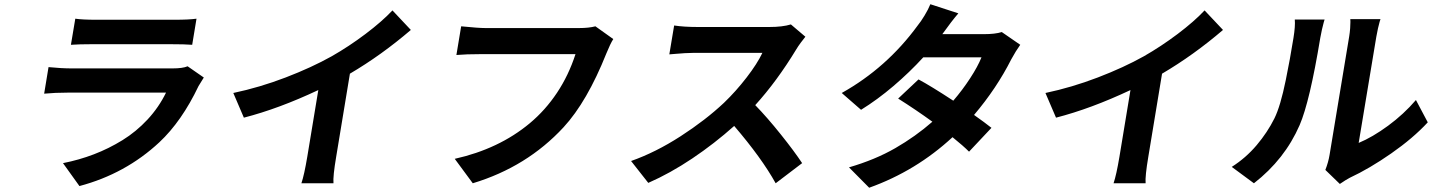

<svg xmlns="http://www.w3.org/2000/svg" viewBox="-20 -821 6742 904"><path d="M863.3 -508.9 939.6 -456Q923.3 -430.4 914.8 -415.8Q835.6 -249.6 730.1 -150.9Q570.7 -2.5 354 55L276.6 -52.9Q352.3 -67.8 422.1 -94.5Q491.8 -121.1 556.6 -161Q621.4 -201 674.7 -258.3Q728 -315.7 761.7 -384.9H299.7Q239.7 -384.9 187.9 -380L208.5 -505Q269.5 -498.9 318.5 -498.9H791.5Q840.6 -498.9 863.3 -508.9ZM313.9 -610.1 334.5 -733Q367.9 -728 433.6 -728H801.5Q870 -728 905.2 -733L884.9 -610.1Q850.9 -612.9 780.5 -612.9H414.4Q351.9 -612.9 313.9 -610.1Z M1627.5 -474.1 1562.9 -83.1Q1547.2 9.2 1550.1 41.9H1399.1Q1412.3 3.2 1426.8 -83.1L1478.7 -397Q1292.6 -309.3 1128.2 -267L1078.5 -383.2Q1202.8 -409.4 1325.1 -456.3Q1447.4 -503.2 1541.9 -556.1Q1622.9 -602.3 1700.8 -661Q1778.8 -719.8 1827.8 -772L1914.4 -680Q1775.9 -561.4 1627.5 -474.1Z M2783.4 -697.1 2867.5 -637.1Q2853.3 -614.7 2835.2 -570Q2744 -341.6 2633.5 -221.9Q2460.9 -35.2 2206 41.9L2121.1 -73.2Q2224.4 -96.2 2313 -138.1Q2401.6 -180 2474.6 -240.9Q2547.6 -301.8 2602.5 -384.1Q2657.3 -466.3 2689.6 -566.1H2243.6Q2175.1 -566.1 2128.9 -562.1L2151.3 -697.1Q2233 -688.9 2264.9 -688.9H2707Q2752.5 -688.9 2783.4 -697.1Z M3703.8 -706 3772 -648.1Q3763.8 -638.5 3750.4 -620.2Q3736.9 -601.9 3729.4 -589.1Q3637.8 -438.2 3535.9 -326Q3592.3 -268.1 3656.2 -188.2Q3720.2 -108.3 3756.7 -52.9L3632.1 41.9Q3566.4 -76.7 3436.8 -228Q3343.7 -144.9 3239.5 -74.9Q3135.3 -5 3032.3 40.1L2951.3 -62.9Q3067.1 -103.7 3184.5 -179.5Q3301.8 -255.3 3388.8 -337Q3445.3 -391.3 3495.4 -456.3Q3545.5 -521.3 3569.6 -572.1H3245.7Q3228 -572.1 3204.5 -570.7Q3181.1 -569.2 3159.3 -567.3Q3137.4 -565.3 3131.4 -565L3154.1 -701Q3199.9 -693.9 3265.6 -693.9H3601.9Q3664.1 -693.9 3703.8 -706Z M4696.7 -670.1 4783.7 -610.1Q4763.1 -581.7 4741.5 -541.9Q4672.2 -404.8 4566.1 -279.8Q4617.5 -243.6 4648.1 -219.1L4542.6 -106.9Q4516.3 -133.5 4464.8 -175.1Q4293 -16 4072.4 62.9L3977.3 -33Q4100.5 -68.9 4195.5 -123.6Q4290.5 -178.3 4370 -247.9Q4292.6 -304 4208.8 -356.9L4304.7 -447.1Q4362.6 -416.2 4468.4 -346.9Q4512.1 -397.7 4547.9 -452.8Q4583.8 -507.8 4601.2 -551.1H4327.1Q4262.8 -480.8 4187 -416.2Q4111.2 -351.6 4034.1 -304L3943.2 -383.2Q4155.2 -501.8 4300.8 -701Q4315.7 -719.1 4333.3 -748.2Q4350.9 -777.3 4360.4 -801.1L4492.2 -758.2Q4460.2 -720.9 4417.3 -660.9L4416.2 -660.2H4612.2Q4665.8 -660.2 4696.7 -670.1Z M5451.3 -474.1 5386.7 -83.1Q5371.1 9.2 5373.9 41.9H5223Q5236.2 3.2 5250.7 -83.1L5302.6 -397Q5116.5 -309.3 4952.1 -267L4902.3 -383.2Q5026.6 -409.4 5149 -456.3Q5271.3 -503.2 5365.8 -556.1Q5446.7 -602.3 5524.7 -661Q5602.6 -719.8 5651.6 -772L5738.3 -680Q5599.8 -561.4 5451.3 -474.1Z M5883.9 41.9 5779.5 -35.2Q5845.9 -77.4 5896.7 -137.4Q5947.4 -197.4 5980.5 -263.8Q5994.7 -292.6 6008 -337.5Q6021.3 -382.5 6033.9 -444.2Q6046.5 -506 6052.9 -542.3Q6059.3 -578.5 6070 -642Q6079.2 -698.5 6076.3 -729H6216.6Q6215.9 -727.3 6212.4 -715Q6208.8 -702.8 6204.2 -682Q6199.6 -661.2 6196.4 -643.1Q6146.7 -342 6099.1 -231.9Q6029.1 -71 5883.9 41.9ZM6288.4 45.1 6220.2 -21Q6234.4 -57.2 6240.1 -92L6332.4 -649.1Q6335.6 -668.3 6337 -688.4Q6338.4 -708.5 6338.2 -718.2Q6338.1 -728 6337.7 -730.8H6479.8Q6478.7 -729 6475.7 -718.2Q6472.7 -707.4 6468 -687.5Q6463.4 -667.6 6460.2 -648.1L6377.1 -148.1Q6442.1 -175.1 6515.6 -229Q6589.1 -283 6646.7 -350.1L6702.4 -245Q6633.5 -170.5 6530.5 -98.7Q6427.6 -27 6335.2 16Q6318.5 24.5 6288.4 45.1Z"/></svg>

Font: Karasuma Gothic
Style: Bold Italic
Weight: 700
Italic angle: 9.39998°
Designer: Rasmus Andersson / Ryoko Nishizuka
Foundry: Genbu
Version: Version 1.00